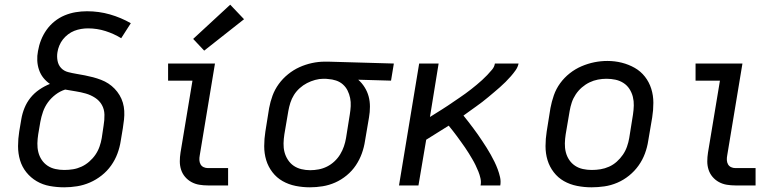

<svg xmlns="http://www.w3.org/2000/svg" viewBox="-20 -791 3340 819"><path d="M254 8Q223 8 192.5 2.5Q162 -3 136.5 -18Q111 -33 92.5 -56Q74 -79 65.5 -107.5Q57 -136 57 -167.5Q57 -199 62 -230L71 -283Q75 -307 84.5 -330.5Q94 -354 110 -374Q126 -394 148 -409Q170 -424 193 -433Q177 -444 165 -459Q153 -474 146.5 -493Q140 -512 139 -532.5Q138 -553 142 -573Q146 -597 155 -620Q164 -643 178.5 -663.5Q193 -684 213 -700Q233 -716 256 -725.5Q279 -735 303 -739Q327 -743 351 -743Q402 -743 449 -729.5Q496 -716 538 -692L497 -628Q466 -647 430 -658.5Q394 -670 355 -670Q341 -670 326 -667.5Q311 -665 297 -659.5Q283 -654 270.5 -644.5Q258 -635 248.5 -623Q239 -611 233 -596.5Q227 -582 225 -568Q222 -550 225.5 -531.5Q229 -513 241 -500.5Q253 -488 270.5 -483.5Q288 -479 306 -476Q324 -473 342 -469.5Q360 -466 377 -461.5Q394 -457 411 -450.5Q428 -444 442.5 -434.5Q457 -425 469 -412.5Q481 -400 490 -385Q499 -370 504 -353Q509 -336 510 -318Q511 -300 509 -281Q507 -262 504 -244L495 -190Q491 -163 481 -136Q471 -109 454 -85Q437 -61 413.5 -42.5Q390 -24 363.5 -12.5Q337 -1 309 3.5Q281 8 254 8ZM254 -66Q273 -66 291.5 -69Q310 -72 327.5 -80Q345 -88 360.5 -101.5Q376 -115 387 -131Q398 -147 404.5 -165.5Q411 -184 414 -202L422 -256Q426 -279 425.5 -302Q425 -325 414.5 -343.5Q404 -362 385.5 -374Q367 -386 346 -392Q325 -398 302.5 -401.5Q280 -405 258 -409Q236 -402 217 -387.5Q198 -373 184.5 -354.5Q171 -336 163.5 -314.5Q156 -293 152 -271L143 -218Q140 -199 139.5 -179.5Q139 -160 143.5 -142Q148 -124 158 -109Q168 -94 183 -84Q198 -74 216.5 -70Q235 -66 254 -66Z M867 0Q848 0 830 -3Q812 -6 796.5 -14.5Q781 -23 769.5 -36.5Q758 -50 752.5 -67Q747 -84 747 -102.5Q747 -121 750 -140L801 -447H697V-520H897L832 -128Q830 -118 830.5 -108Q831 -98 835.5 -90Q840 -82 848.5 -78Q857 -74 867 -74H953V0ZM851 -575 804 -625 962 -771 1021 -709Z M1302 8Q1271 8 1241 2Q1211 -4 1185.5 -18.5Q1160 -33 1142 -56.5Q1124 -80 1115.5 -108Q1107 -136 1107 -167.5Q1107 -199 1112 -230L1128 -330Q1133 -357 1142.5 -383Q1152 -409 1169 -432.5Q1186 -456 1209 -474.5Q1232 -493 1257.5 -504.5Q1283 -516 1310.5 -522Q1338 -528 1365 -528Q1369 -528 1373 -528Q1377 -528 1381 -528L1660 -520L1648 -447L1508 -451Q1524 -437 1535.5 -418.5Q1547 -400 1552.5 -379.5Q1558 -359 1558 -336Q1558 -313 1554 -290L1537 -190Q1533 -163 1523.5 -136.5Q1514 -110 1498 -86Q1482 -62 1459 -43Q1436 -24 1410 -12.5Q1384 -1 1356.5 3.5Q1329 8 1302 8ZM1303 -65Q1321 -65 1339.5 -68.5Q1358 -72 1375 -80.5Q1392 -89 1406.5 -102.5Q1421 -116 1431 -132.5Q1441 -149 1447 -166.5Q1453 -184 1456 -202L1472 -302Q1475 -320 1476 -338Q1477 -356 1473.5 -373Q1470 -390 1462.5 -405Q1455 -420 1442.5 -431Q1430 -442 1413.5 -447.5Q1397 -453 1379 -454L1369 -455Q1367 -455 1364.5 -455Q1362 -455 1359 -455Q1342 -455 1324 -450Q1306 -445 1289.5 -436.5Q1273 -428 1258.5 -415Q1244 -402 1234 -386Q1224 -370 1218.5 -352.5Q1213 -335 1210 -318L1193 -218Q1190 -199 1189.5 -179.5Q1189 -160 1193.5 -142.5Q1198 -125 1208 -109.5Q1218 -94 1232.5 -84Q1247 -74 1265.5 -69.5Q1284 -65 1303 -65Z M1682 0 1768 -520H1851L1814 -292Q1827 -300 1839.5 -308Q1852 -316 1865 -324Q1878 -332 1890.5 -340.5Q1903 -349 1915.5 -357.5Q1928 -366 1940.5 -374.5Q1953 -383 1965.5 -392Q1978 -401 1990 -410.5Q2002 -420 2013.5 -429.5Q2025 -439 2036.5 -449.5Q2048 -460 2058.5 -471Q2069 -482 2079 -494Q2089 -506 2091 -520H2192Q2189 -505 2179.5 -491.5Q2170 -478 2159 -465.5Q2148 -453 2136.5 -441.5Q2125 -430 2112.5 -419Q2100 -408 2087.5 -397.5Q2075 -387 2062.5 -376.5Q2050 -366 2037 -356Q2024 -346 2010.5 -336.5Q1997 -327 1984 -317.5Q1971 -308 1957 -298Q1968 -285 1978 -271.5Q1988 -258 1998.5 -244.5Q2009 -231 2018.5 -217Q2028 -203 2037.5 -189Q2047 -175 2056 -160.5Q2065 -146 2073.5 -131Q2082 -116 2089.5 -100.5Q2097 -85 2103 -69Q2109 -53 2113 -35.5Q2117 -18 2114 0H2030Q2033 -15 2029.5 -30.5Q2026 -46 2020.5 -59.5Q2015 -73 2008.5 -86.5Q2002 -100 1994.5 -112.5Q1987 -125 1979.5 -137.5Q1972 -150 1963.5 -162Q1955 -174 1946.5 -186Q1938 -198 1929.5 -209.5Q1921 -221 1912 -232.5Q1903 -244 1894 -255Q1870 -240 1846 -225Q1822 -210 1798 -195L1765 0Z M2503 8Q2472 8 2441.5 2Q2411 -4 2385.5 -18.5Q2360 -33 2342 -56.5Q2324 -80 2315.5 -108Q2307 -136 2307 -167.5Q2307 -199 2312 -230L2328 -330Q2333 -357 2342.5 -384.5Q2352 -412 2369.5 -436Q2387 -460 2410.5 -478.5Q2434 -497 2461 -508.5Q2488 -520 2515.5 -525.5Q2543 -531 2571 -531Q2603 -531 2632.5 -523.5Q2662 -516 2687.5 -501.5Q2713 -487 2731 -464Q2749 -441 2758 -412.5Q2767 -384 2767 -352.5Q2767 -321 2762 -290L2745 -190Q2741 -163 2731 -136Q2721 -109 2704 -85Q2687 -61 2663.5 -42Q2640 -23 2613 -11.5Q2586 0 2558 4Q2530 8 2503 8ZM2504 -66Q2523 -66 2541.5 -69Q2560 -72 2578 -80Q2596 -88 2611 -101.5Q2626 -115 2637 -131Q2648 -147 2654.5 -165.5Q2661 -184 2664 -202L2680 -302Q2683 -322 2683.5 -341Q2684 -360 2679.5 -378Q2675 -396 2665 -411.5Q2655 -427 2639.5 -437Q2624 -447 2605.5 -451Q2587 -455 2567 -455Q2549 -455 2530.5 -451.5Q2512 -448 2494.5 -439.5Q2477 -431 2462 -418Q2447 -405 2436 -388.5Q2425 -372 2419 -354Q2413 -336 2410 -318L2393 -218Q2390 -199 2389.5 -179.5Q2389 -160 2393.5 -142Q2398 -124 2408 -109Q2418 -94 2433 -84Q2448 -74 2466.5 -70Q2485 -66 2504 -66Z M3117 0Q3098 0 3080 -3Q3062 -6 3046.5 -14.5Q3031 -23 3019.5 -36.5Q3008 -50 3002.5 -67Q2997 -84 2997 -102.5Q2997 -121 3000 -140L3051 -447H2947V-520H3147L3082 -128Q3080 -118 3080.5 -108Q3081 -98 3085.5 -90Q3090 -82 3098.5 -78Q3107 -74 3117 -74H3203V0Z"/></svg>

Font: Zed Sans Extended
Style: Italic
Weight: 400
Width: 7
Italic angle: -9°
Designer: Belleve Invis
Foundry: Belleve Invis
Version: Version 1.0.0; ttfautohint (v1.8.4)